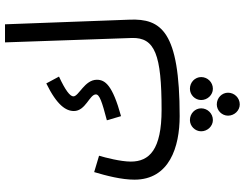

<svg xmlns="http://www.w3.org/2000/svg" viewBox="-128 -606 1001 786"><g transform="rotate(-90 373.0 -213.5)"><path d="M290 21C638 21 690 -55 685 -184L666 -694H592L610 -175C613 -80 541 -53 316 -53C153 -53 104 -103 104 -179C104 -220 120 -282 128 -309L61 -329C46 -279 30 -217 30 -164C30 -21 164 21 290 21ZM290 -219C417 -254 439 -284 439 -318C439 -368 371 -392 371 -414C371 -428 396 -447 452 -473L424 -525C334 -481 311 -444 311 -412C311 -364 379 -348 379 -322C379 -307 349 -297 273 -277ZM402 63C377 63 356 84 356 109C356 135 377 157 402 157C429 157 450 135 450 109C450 84 429 63 402 63ZM274 63C249 63 228 84 228 109C228 135 249 157 274 157C301 157 322 135 322 109C322 84 301 63 274 63ZM338 173C313 173 292 194 292 219C292 245 313 267 338 267C365 267 386 245 386 219C386 194 365 173 338 173Z"/></g></svg>

Font: Noto Sans Arabic UI XCn
Style: Regular
Weight: 400
Width: 2
Designer: Monotype Design Team, Nadine Chahine and Nizar Qandah
Foundry: Monotype Imaging Inc.
Version: Version 2.010